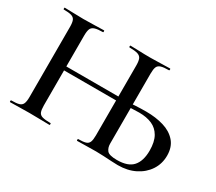

<svg xmlns="http://www.w3.org/2000/svg" viewBox="-118 -860 1234 1099"><g transform="rotate(30 499.5 -310.5)"><path d="M746 4Q730 4 703.5 2.5Q677 1 650 -0.5Q623 -2 600 -2Q564 -2 532 -1Q500 0 475 0Q473 0 473 -6Q473 -12 475 -12Q508 -12 524.5 -17Q541 -22 547 -37Q553 -52 553 -81V-542Q553 -571 547 -586Q541 -601 523 -607Q505 -613 468 -613Q465 -613 465 -619Q465 -625 468 -625Q493 -625 525.5 -623.5Q558 -622 601 -622Q636 -622 670 -623.5Q704 -625 729 -625Q732 -625 732 -619Q732 -613 729 -613Q694 -613 676.5 -607.5Q659 -602 653 -587.5Q647 -573 647 -544V-81Q647 -54 661 -36.5Q675 -19 727 -19Q800 -19 831.5 -55Q863 -91 863 -159Q863 -217 843 -252Q823 -287 787.5 -302.5Q752 -318 703 -318Q679 -318 652.5 -316.5Q626 -315 602 -313L597 -335Q627 -339 663.5 -341Q700 -343 735 -343Q798 -343 850 -327.5Q902 -312 933 -276.5Q964 -241 964 -184Q964 -130 936 -87.5Q908 -45 859 -20.5Q810 4 746 4ZM32 0Q30 0 30 -6Q30 -12 32 -12Q67 -12 84 -17Q101 -22 107.5 -37Q114 -52 114 -81V-544Q114 -573 108 -587.5Q102 -602 85 -607.5Q68 -613 33 -613Q31 -613 31 -619Q31 -625 33 -625Q59 -625 91 -623.5Q123 -622 158 -622Q201 -622 234 -623.5Q267 -625 293 -625Q295 -625 295 -619Q295 -613 293 -613Q258 -613 239.5 -607Q221 -601 215 -586Q209 -571 209 -542V-81Q209 -52 215 -37Q221 -22 239.5 -17Q258 -12 293 -12Q295 -12 295 -6Q295 0 293 0Q266 0 233.5 -1Q201 -2 158 -2Q123 -2 90 -1Q57 0 32 0ZM158 -312V-338H592V-312Z"/></g></svg>

Font: Cormorant SemiBold
Style: Regular
Weight: 600
Designer: Christian Thalmann (Catharsis Fonts)
Foundry: Catharsis Fonts
Version: Version 4.000